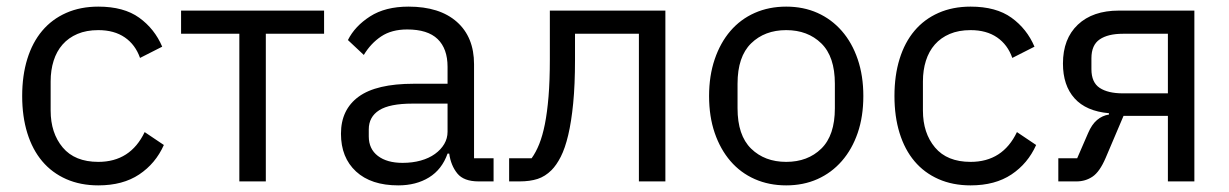

<svg xmlns="http://www.w3.org/2000/svg" viewBox="-20 -548 3713 580"><path d="M277 12Q223 12 180 -7Q137 -26 107.5 -61Q78 -96 62.5 -146Q47 -196 47 -258Q47 -320 62.5 -370Q78 -420 107.5 -455Q137 -490 180 -509Q223 -528 277 -528Q354 -528 400.5 -494.5Q447 -461 470 -407L403 -373Q389 -413 357 -435Q325 -457 277 -457Q241 -457 214 -445.5Q187 -434 169 -413.5Q151 -393 142 -364.5Q133 -336 133 -302V-214Q133 -146 169.5 -102.5Q206 -59 277 -59Q374 -59 417 -149L475 -110Q450 -54 400.5 -21Q351 12 277 12Z M703 -446H527V-516H959V-446H783V0H703Z M1426 0Q1381 0 1361.5 -24Q1342 -48 1337 -84H1332Q1315 -36 1276 -12Q1237 12 1183 12Q1101 12 1055.5 -30Q1010 -72 1010 -144Q1010 -217 1063.5 -256Q1117 -295 1230 -295H1332V-346Q1332 -401 1302 -430Q1272 -459 1210 -459Q1163 -459 1131.5 -438Q1100 -417 1079 -382L1031 -427Q1052 -469 1098 -498.5Q1144 -528 1214 -528Q1308 -528 1360 -482Q1412 -436 1412 -354V-70H1471V0ZM1196 -56Q1226 -56 1251 -63Q1276 -70 1294 -83Q1312 -96 1322 -113Q1332 -130 1332 -150V-235H1226Q1157 -235 1125.5 -215Q1094 -195 1094 -157V-136Q1094 -98 1121.5 -77Q1149 -56 1196 -56Z M1518 -70H1586Q1599 -88 1609 -113Q1619 -138 1626 -173Q1633 -208 1637 -256Q1641 -304 1641 -369V-516H1990V0H1910V-446H1717V-367Q1717 -292 1711.5 -236Q1706 -180 1696.5 -140Q1687 -100 1674 -74.5Q1661 -49 1646 -34Q1627 -15 1604 -7.5Q1581 0 1549 0H1518Z M2355 12Q2303 12 2260 -7Q2217 -26 2186.5 -61.5Q2156 -97 2139 -146.5Q2122 -196 2122 -258Q2122 -319 2139 -369Q2156 -419 2186.5 -454.5Q2217 -490 2260 -509Q2303 -528 2355 -528Q2407 -528 2449.5 -509Q2492 -490 2523 -454.5Q2554 -419 2571 -369Q2588 -319 2588 -258Q2588 -196 2571 -146.5Q2554 -97 2523 -61.5Q2492 -26 2449.5 -7Q2407 12 2355 12ZM2355 -59Q2420 -59 2461 -99Q2502 -139 2502 -221V-295Q2502 -377 2461 -417Q2420 -457 2355 -457Q2290 -457 2249 -417Q2208 -377 2208 -295V-221Q2208 -139 2249 -99Q2290 -59 2355 -59Z M2912 12Q2858 12 2815 -7Q2772 -26 2742.5 -61Q2713 -96 2697.5 -146Q2682 -196 2682 -258Q2682 -320 2697.5 -370Q2713 -420 2742.5 -455Q2772 -490 2815 -509Q2858 -528 2912 -528Q2989 -528 3035.5 -494.5Q3082 -461 3105 -407L3038 -373Q3024 -413 2992 -435Q2960 -457 2912 -457Q2876 -457 2849 -445.5Q2822 -434 2804 -413.5Q2786 -393 2777 -364.5Q2768 -336 2768 -302V-214Q2768 -146 2804.5 -102.5Q2841 -59 2912 -59Q3009 -59 3052 -149L3110 -110Q3085 -54 3035.5 -21Q2986 12 2912 12Z M3177 -70H3234L3267 -146Q3278 -172 3294 -185.5Q3310 -199 3330 -202V-206Q3261 -212 3226 -251Q3191 -290 3191 -356Q3191 -431 3236 -473.5Q3281 -516 3360 -516H3588V0H3508V-198H3374L3320 -71Q3302 -29 3280.5 -14.5Q3259 0 3232 0H3177ZM3508 -266V-446H3372Q3327 -446 3302 -429Q3277 -412 3277 -372V-339Q3277 -299 3302 -282.5Q3327 -266 3372 -266Z"/></svg>

Font: IBM Plex Sans
Style: Regular
Weight: 400
Designer: Mike Abbink, Paul van der Laan, Pieter van Rosmalen
Foundry: Bold Monday
Version: Version 3.005